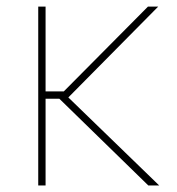

<svg xmlns="http://www.w3.org/2000/svg" viewBox="-20 -566 540 586"><path d="M119.1 -545.9V0H96.7V-545.9ZM462.9 -545.9 184.6 -264.6H104.5V-287.1H174.8L431.6 -545.9ZM432.6 0 156.2 -269.5 182.6 -274.4 465.8 0Z"/></svg>

Font: Inter Thin
Style: Regular
Weight: 250
Designer: Rasmus Andersson
Foundry: rsms
Version: Version 4.001;git-66647c0bb